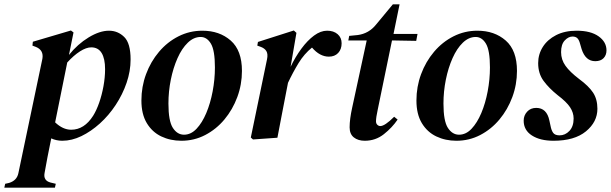

<svg xmlns="http://www.w3.org/2000/svg" viewBox="-83 -637 2825 888"><path d="M205 14Q178 14 154 3Q144 52 136.5 90.5Q129 129 123 164Q117 198 150 207L175 213L171 231H-63L-59 213L-41 209Q-5 198 2 164L113 -365Q120 -405 83 -420L67 -426L69 -444L245 -496L257 -487L236 -383Q276 -433 327 -464Q378 -495 421 -495Q462 -495 491.5 -466Q521 -437 521 -362Q521 -308 502.5 -254Q484 -200 452 -151.5Q420 -103 379 -66Q338 -29 293.5 -7.5Q249 14 205 14ZM339 -418Q316 -418 287 -399.5Q258 -381 228 -348L172 -71Q208 -37 246 -37Q307 -37 348 -102Q363 -126 375.5 -161.5Q388 -197 395.5 -238Q403 -279 403 -317Q403 -366 387 -392Q371 -418 339 -418Z M756 14Q705 14 663 -6Q621 -26 596 -67.5Q571 -109 571 -172Q571 -236 592.5 -294Q614 -352 652.5 -397.5Q691 -443 742.5 -469Q794 -495 853 -495Q932 -495 984 -449.5Q1036 -404 1036 -309Q1036 -246 1014.5 -188Q993 -130 955 -84.5Q917 -39 866 -12.5Q815 14 756 14ZM768 -14Q800 -14 826 -41.5Q852 -69 871 -114Q890 -159 900.5 -214.5Q911 -270 911 -325Q911 -404 892.5 -435Q874 -466 845 -466Q813 -466 785.5 -439.5Q758 -413 738 -368Q718 -323 707 -268.5Q696 -214 696 -158Q696 -77 716.5 -45.5Q737 -14 768 -14Z M1087 8 1077 -1 1152 -363Q1157 -387 1149 -400.5Q1141 -414 1121 -421L1107 -426L1110 -443L1276 -496L1288 -485L1261 -328Q1283 -374 1311 -412Q1339 -450 1369.5 -472.5Q1400 -495 1430 -495Q1460 -495 1478.5 -479Q1497 -463 1497 -437Q1497 -409 1481 -392Q1465 -375 1438 -375Q1396 -375 1360 -417Q1324 -388 1298 -345.5Q1272 -303 1249 -254L1241 -213Q1231 -160 1220.5 -107Q1210 -54 1200 0Z M1604 14Q1573 14 1553.5 -1.5Q1534 -17 1534 -48Q1534 -86 1546 -140L1613 -450H1528L1532 -471L1572 -475Q1623 -482 1656 -523L1734 -617H1765L1737 -480H1848L1842 -448L1730 -450L1664 -130Q1660 -112 1658 -98.5Q1656 -85 1656 -76Q1656 -66 1662 -60Q1668 -54 1676 -54Q1697 -54 1740 -97L1756 -84Q1731 -47 1692.5 -16.5Q1654 14 1604 14Z M2028 14Q1977 14 1935 -6Q1893 -26 1868 -67.5Q1843 -109 1843 -172Q1843 -236 1864.5 -294Q1886 -352 1924.5 -397.5Q1963 -443 2014.5 -469Q2066 -495 2125 -495Q2204 -495 2256 -449.5Q2308 -404 2308 -309Q2308 -246 2286.5 -188Q2265 -130 2227 -84.5Q2189 -39 2138 -12.5Q2087 14 2028 14ZM2040 -14Q2072 -14 2098 -41.5Q2124 -69 2143 -114Q2162 -159 2172.5 -214.5Q2183 -270 2183 -325Q2183 -404 2164.5 -435Q2146 -466 2117 -466Q2085 -466 2057.5 -439.5Q2030 -413 2010 -368Q1990 -323 1979 -268.5Q1968 -214 1968 -158Q1968 -77 1988.5 -45.5Q2009 -14 2040 -14Z M2477 14Q2415 14 2377 -10.5Q2339 -35 2339 -79Q2339 -103 2355 -120.5Q2371 -138 2397 -138Q2446 -138 2458 -79L2463 -56Q2467 -34 2475.5 -22.5Q2484 -11 2505 -11Q2531 -11 2550.5 -31.5Q2570 -52 2570 -89Q2570 -116 2553.5 -141Q2537 -166 2496 -197Q2456 -229 2431 -263Q2406 -297 2406 -345Q2406 -386 2427.5 -420Q2449 -454 2489 -474.5Q2529 -495 2584 -495Q2649 -495 2685.5 -469Q2722 -443 2722 -404Q2722 -382 2708.5 -368Q2695 -354 2670 -354Q2625 -354 2607 -410L2600 -434Q2595 -453 2587 -460.5Q2579 -468 2565 -468Q2546 -468 2529 -450Q2512 -432 2512 -396Q2512 -361 2532.5 -332.5Q2553 -304 2595 -272Q2640 -239 2660 -208.5Q2680 -178 2680 -134Q2680 -73 2627 -29.5Q2574 14 2477 14Z"/></svg>

Font: DeepMind Serif Text
Style: Italic
Weight: 400
Italic angle: -12°
Designer: Frank Grießhammer / Modifications: Colophon Foundry
Foundry: Colophon Foundry
Version: Version 5.003; ttfautohint (v1.8.2)